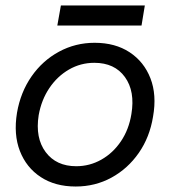

<svg xmlns="http://www.w3.org/2000/svg" viewBox="-20 -668 621 700"><path d="M256 12Q181 12 128.5 -22.5Q76 -57 52.5 -117.5Q29 -178 42 -257Q55 -332 95 -389.5Q135 -447 195 -479.5Q255 -512 325 -512Q400 -512 452.5 -477.5Q505 -443 528.5 -382.5Q552 -322 538 -243Q526 -168 486 -110.5Q446 -53 386.5 -20.5Q327 12 256 12ZM258 -62Q307 -62 349.5 -86Q392 -110 421 -153Q450 -196 459 -252Q473 -335 435.5 -387Q398 -439 324 -439Q274 -439 231.5 -414.5Q189 -390 160 -347Q131 -304 121 -248Q108 -165 146.5 -113.5Q185 -62 258 -62ZM189 -575 202 -648H508L496 -575Z"/></svg>

Font: Figtree
Style: Italic
Weight: 400
Italic angle: -9.5°
Foundry: Erik Kennedy
Version: Version 2.001; ttfautohint (v1.8.4.7-5d5b);gftools[0.9.27]